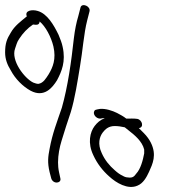

<svg xmlns="http://www.w3.org/2000/svg" viewBox="-103 -702 676 751"><path d="M-83 -497C-83 -470 -74 -448 -61 -427C-43 -393 -14 -364 17 -347C70 -319 102 -359 120 -388C138 -422 155 -461 142 -519C139 -534 133 -549 126 -566C107 -605 82 -648 45 -659C23 -666 -8 -661 2 -638C-21 -619 -46 -601 -61 -574C-76 -550 -83 -532 -83 -497ZM-44 -512 -38 -530C-36 -536 -33 -543 -28 -550C-13 -573 4 -591 26 -606H27C41 -604 51 -604 52 -618C75 -599 97 -558 106 -520C117 -471 104 -439 87 -411C77 -396 67 -377 47 -374C41 -374 35 -376 27 -379C-8 -396 -61 -466 -44 -512ZM97 -6C99 4 108 12 118 12C128 12 136 6 133 -5L128 -28C125 -42 124 -55 124 -67C124 -96 130 -126 138 -152C149 -189 161 -225 174 -264C190 -317 200 -382 210 -443C220 -500 225 -572 238 -622L247 -657C253 -678 217 -692 212 -673L203 -638C196 -615 190 -586 186 -553C176 -461 162 -362 139 -281C120 -225 102 -180 91 -120C85 -89 82 -67 91 -29ZM262 -95C277 -62 299 -34 324 -12C351 13 397 41 435 24C457 15 470 -8 480 -30C494 -61 511 -96 487 -144C481 -156 472 -169 459 -182L440 -201C461 -203 454 -233 434 -237C420 -239 406 -238 391 -238C380 -247 368 -253 355 -260C337 -269 310 -278 288 -276L277 -274C272 -273 268 -272 266 -268C259 -255 273 -238 289 -238L301 -240H307C289 -233 277 -222 267 -209C249 -185 239 -143 262 -95ZM295 -103C278 -139 286 -167 299 -184C309 -197 322 -209 346 -209C358 -209 372 -207 385 -204L400 -192C423 -174 453 -150 461 -117V-102C456 -75 447 -41 430 -23C422 -12 416 -5 397 -8C391 -8 384 -10 376 -15C367 -19 357 -26 346 -36C325 -54 307 -76 295 -103Z"/></svg>

Font: Stray Cat
Style: OpObl
Weight: 400
Version: Version 1.0